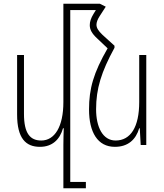

<svg xmlns="http://www.w3.org/2000/svg" viewBox="-20 -780 882 1033"><path d="M358 199V-726H496L483 -705C469 -682 463 -663 463 -645C463 -620 475 -599 502 -574L559 -520C483 -388 459 -303 459 -191C459 -69 505 10 598 10C669 10 711 -29 729 -90H732L737 0H767V-484H729V-231C729 -97 683 -24 602 -24C533 -24 497 -96 497 -192C497 -303 525 -393 596 -523V-534L531 -593C509 -614 499 -630 499 -647C499 -660 505 -676 516 -693L549 -744L517 -760H321V-231C321 -98 274 -24 202 -24C143 -24 109 -61 109 -167V-484H72V-164C72 -35 119 10 195 10C261 10 302 -29 319 -90H323C322 -60 321 -31 321 0V233H442V199Z"/></svg>

Font: Noto Sans Armenian Condensed ExtraLight
Style: Regular
Weight: 200
Width: 3
Designer: Monotype Design Team
Foundry: Monotype Imaging Inc.
Version: Version 2.008